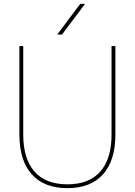

<svg xmlns="http://www.w3.org/2000/svg" viewBox="-20 -970 702 1000"><path d="M303 -790H278L398 -950H423ZM561 -730H581V-270Q581 -134 516.5 -62Q452 10 331 10Q210 10 145.5 -62Q81 -134 81 -270V-730H101V-270Q101 -143 159.5 -76.5Q218 -10 331 -10Q444 -10 502.5 -76.5Q561 -143 561 -270Z"/></svg>

Font: Mplus 1p Thin
Style: Regular
Weight: 250
Version: Version 1.061